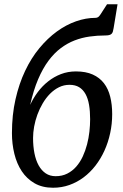

<svg xmlns="http://www.w3.org/2000/svg" viewBox="-20 -882 584 910"><path d="M231.4 7.8Q180.7 7.8 143.8 -13.4Q106.9 -34.7 83.3 -70.3Q59.6 -106 48.1 -152.8Q36.6 -199.7 36.6 -251Q36.6 -337.4 53.5 -411.4Q70.3 -485.4 99.1 -546.1Q127.9 -606.9 166.7 -653.8Q205.6 -700.7 249.5 -732.7Q293.5 -764.6 340.3 -781Q387.2 -797.4 432.6 -797.4Q440.4 -797.4 445.8 -801.5Q451.2 -805.7 456.5 -814L487.3 -861.8H537.1L518.6 -749.5Q517.1 -739.3 514.9 -732.2Q512.7 -725.1 508.3 -721.2Q503.9 -717.3 496.8 -715.6Q489.7 -713.9 478 -713.9Q440.9 -713.9 404.3 -708.7Q367.7 -703.6 333.5 -690.4Q299.3 -677.2 268.1 -653.8Q236.8 -630.4 209.7 -594Q182.6 -557.6 160.6 -506.1Q138.7 -454.6 123 -384.8Q137.7 -417 159.2 -445.8Q180.7 -474.6 208.3 -496.3Q235.8 -518.1 268.8 -530.8Q301.8 -543.5 339.8 -543.5Q386.7 -543.5 419.4 -528.8Q452.1 -514.2 472.7 -487.5Q493.2 -460.9 502.4 -423.6Q511.7 -386.2 511.7 -341.3Q511.7 -294.9 502.2 -251Q492.7 -207 475.1 -168.2Q457.5 -129.4 432.4 -96.9Q407.2 -64.5 376.2 -41.3Q345.2 -18.1 308.6 -5.1Q272 7.8 231.4 7.8ZM243.7 -46.9Q274.4 -46.9 298.6 -59.1Q322.8 -71.3 341.1 -92Q359.4 -112.8 372.1 -140.1Q384.8 -167.5 392.6 -197.5Q400.4 -227.5 403.8 -258.3Q407.2 -289.1 407.2 -316.9Q407.2 -354.5 402.1 -384.8Q397 -415 385.3 -436.3Q373.5 -457.5 355 -468.8Q336.4 -480 309.6 -480Q282.7 -480 259.5 -468.5Q236.3 -457 217 -437.5Q197.8 -418 182.6 -392.3Q167.5 -366.7 157.2 -338.6Q147 -310.5 141.8 -282Q136.7 -253.4 136.7 -228Q136.7 -188.5 143.3 -155.3Q149.9 -122.1 163.3 -97.9Q176.8 -73.7 196.8 -60.3Q216.8 -46.9 243.7 -46.9Z"/></svg>

Font: Merriweather
Style: Italic
Weight: 400
Italic angle: -7°
Designer: Eben Sorkin ( eben@eyebytes.com )
Foundry: Eben Sorkin ( eben@eyebytes.com )
Version: Version 1.005; ttfautohint (v0.97) -l 13 -r 13 -G 200 -x 24 